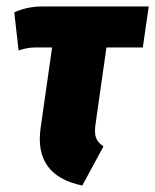

<svg xmlns="http://www.w3.org/2000/svg" viewBox="-20 -553 477 590"><path d="M307.1 -407.2 273.9 -173.8Q269.5 -146 274.7 -130.6Q279.8 -115.2 297.9 -103L232.9 17.1Q83.5 -13.7 105 -161.1L140.1 -407.2H88.9Q64 -407.2 37.1 -397.9L23.9 -515.1Q64 -533.2 110.8 -533.2H437L418.9 -407.2Z"/></svg>

Font: Fira Sans Compressed ExtraBold
Style: Italic
Weight: 800
Width: 3
Italic angle: -8°
Designer: Carrois Corporate & Edenspiekermann AG
Foundry: Carrois Corporate GbR & Edenspiekermann AG
Version: Version 4.203;PS 004.203;hotconv 1.0.88;makeotf.lib2.5.64775